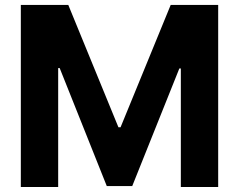

<svg xmlns="http://www.w3.org/2000/svg" viewBox="-20 -747 964 767"><path d="M63.2 -727.3H252.8L453.1 -238.6H461.6L661.9 -727.3H851.6V0H702.4V-473.4H696.4L508.2 -3.6H406.6L218.4 -475.1H212.4V0H63.2Z"/></svg>

Font: Inter UI
Style: Bold
Weight: 700
Designer: Rasmus Andersson
Foundry: rsms
Version: 3.2;8d6f07862